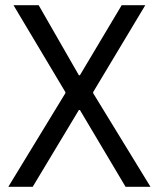

<svg xmlns="http://www.w3.org/2000/svg" viewBox="-20 -720 612 740"><path d="M12 0H106L284 -296H288L464 0H560L339 -361V-365L540 -700H449L288 -430H284L129 -700H32L232 -365V-361Z"/></svg>

Font: Fixel Text Regular
Style: Regular
Weight: 400
Width: 4
Designer: AlfaBravo + MacPaw
Foundry: Kyrylo Tkachov, Marchela Mozhyna, Serhii Makarenko, Maria Weinstein, Zakhar Kryvoshyya
Version: Version 1.211